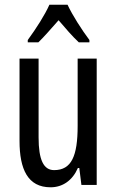

<svg xmlns="http://www.w3.org/2000/svg" viewBox="-20 -786 496 816"><path d="M267 -766H190C171 -723 134 -665 98 -616V-606H143C167 -629 198 -665 229 -700C259 -665 287 -632 315 -606H360V-616C327 -660 288 -721 267 -766ZM391 -537H310V-251C310 -123 284 -63 210 -63C165 -63 144 -107 144 -202V-537H63V-187C63 -67 98 10 195 10C246 10 288 -19 311 -72H317L326 0H391Z"/></svg>

Font: Noto Sans Devanagari ExtraCondensed
Style: Regular
Weight: 400
Width: 2
Designer: Jelle Bosma - Monotype Design Team
Foundry: Monotype Imaging Inc.
Version: Version 2.004